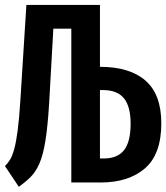

<svg xmlns="http://www.w3.org/2000/svg" viewBox="-29 -729 665 767"><path d="M370.3 -709.2V-462.1Q489.2 -462.1 552.3 -406.9Q615.4 -351.8 615.4 -236.4Q615.4 -112.8 550 -56.4Q484.6 0 373.3 0H255.9V-614.4H184.1L167.2 -314.4Q161.5 -222.6 152.3 -165.9Q143.1 -109.2 128.5 -75.9Q113.8 -42.6 93.6 -22.3Q73.3 -2.1 46.2 17.4L-9.2 -65.6Q2.1 -76.4 11.3 -91.5Q20.5 -106.7 27.9 -133.8Q35.4 -161 41.5 -207.4Q47.7 -253.8 52.3 -327.2L76.4 -709.2ZM382.6 -369.2H370.3V-95.9H385.6Q440 -95.9 466.4 -129Q492.8 -162.1 492.8 -235.4Q492.8 -303.1 466.2 -336.2Q439.5 -369.2 382.6 -369.2Z"/></svg>

Font: Fira Code SemiBold
Style: Regular
Weight: 600
Designer: Carrois Corporate, Edenspiekermann AG, Nikita Prokopov
Foundry: Carrois Corporate, Edenspiekermann AG, Nikita Prokopov
Version: Version 6.002